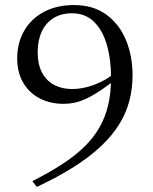

<svg xmlns="http://www.w3.org/2000/svg" viewBox="-20 -715 606 759"><path d="M125.5 24 108 1Q173.5 -32 224 -64.8Q274.5 -97.5 311.5 -133Q348.5 -168.5 372.2 -209.5Q396 -250.5 407.5 -299.2Q419 -348 419 -408Q419 -480.5 402.2 -538.2Q385.5 -596 351.2 -629.2Q317 -662.5 265 -662.5Q222 -662.5 191.5 -643.5Q161 -624.5 145 -590Q129 -555.5 129 -509.5Q129 -458.5 147.2 -426Q165.5 -393.5 196.2 -378.2Q227 -363 265 -363Q285 -363 306.8 -367Q328.5 -371 350.2 -379Q372 -387 393.2 -398.8Q414.5 -410.5 433 -426L457.5 -417Q414.5 -382.5 382 -360.5Q349.5 -338.5 323.5 -326.2Q297.5 -314 275.5 -309.2Q253.5 -304.5 232 -304.5Q179 -304.5 137.5 -325.8Q96 -347 72 -387.5Q48 -428 48 -484Q48 -545.5 75.5 -593.2Q103 -641 153.5 -668Q204 -695 272.5 -695Q348.5 -695 400 -657.5Q451.5 -620 477.8 -557Q504 -494 504 -417.5Q504 -365 491.5 -316.8Q479 -268.5 451.5 -224Q424 -179.5 380 -137.8Q336 -96 272.8 -55.8Q209.5 -15.5 125.5 24Z"/></svg>

Font: Newsreader 36pt
Style: Regular
Weight: 400
Designer: Hugues Gentile
Foundry: Production Type
Version: Version 1.003